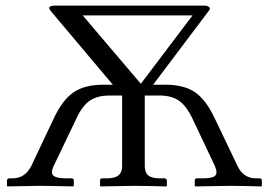

<svg xmlns="http://www.w3.org/2000/svg" viewBox="-20 -665 961 687"><path d="M370.1 -323.2H417V-70.8C417 -56.2 412.8 -45.2 404.3 -37.8C395.8 -30.5 381.7 -26.9 361.8 -26.9H346.2C340.7 -26.9 337.9 -24.3 337.9 -19V0L339.8 2L459 0C485 0 523.8 0.7 575.2 2L577.1 0V-19C577.1 -21.3 576.3 -23.2 574.5 -24.7C572.7 -26.1 570.8 -26.9 568.8 -26.9H551.8C532.6 -26.9 518.8 -30.4 510.5 -37.4C502.2 -44.4 498 -55.5 498 -70.8V-323.2H551.8C577.8 -323.2 599.7 -317.7 617.4 -306.6C635.2 -295.6 651.7 -274.7 667 -244.1L749 -70.8C756.2 -53.5 756.3 -41.9 749.5 -35.9C742.7 -29.9 728.5 -26.9 707 -26.9H685.1C679.5 -26.9 676.8 -24.3 676.8 -19V0L679.2 2L803.2 0C829.3 0 866.5 0.7 915 2L917 0V-19C917 -24.3 914.1 -26.9 908.2 -26.9H896C866 -26.9 844.1 -41.5 830.1 -70.8L747.1 -244.1C726.6 -287.1 703.5 -317.4 677.7 -335C651.4 -352.9 616.5 -361.8 573.2 -361.8H527.8L726.1 -625C730.6 -630.2 732 -634.3 730.2 -637.2C728.4 -640.1 725.7 -642.2 722.2 -643.3C718.6 -644.4 714.2 -645 709 -645H179.2C156.1 -645 150.4 -638.3 162.1 -625L383.8 -361.8H349.1C305.2 -361.8 270 -352.9 243.7 -335C217.3 -317.1 194 -286.8 173.8 -244.1L91.8 -70.8C76.8 -41.5 54.5 -26.9 24.9 -26.9H13.2C11.2 -26.9 9.4 -26.1 7.6 -24.7C5.8 -23.2 4.9 -21.3 4.9 -19V0L6.8 2L118.2 0C142.3 0 183.6 0.7 242.2 2L244.1 0V-19C244.1 -24.3 241.4 -26.9 235.8 -26.9H214.8C193 -26.9 178.5 -30.1 171.1 -36.6C163.8 -43.1 164.1 -54.5 171.9 -70.8L254.9 -244.1C269.5 -274.7 285.9 -295.6 304 -306.6C322 -317.7 344.1 -323.2 370.1 -323.2ZM483.9 -365.2 275.9 -609.9H668.9Z"/></svg>

Font: Linux Biolinum G
Style: Bold
Weight: 700
Designer: Philipp H. Poll
Foundry: Philipp H. Poll
Version: Version 1.1.0